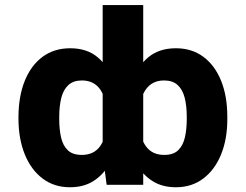

<svg xmlns="http://www.w3.org/2000/svg" viewBox="-20 -748 995 777"><path d="M899.9 -275.4V-265.6Q899.9 -184.6 874.5 -122.6Q849.1 -60.5 802.5 -25.4Q755.9 9.8 691.9 9.8Q640.6 9.8 603.5 -11.5Q566.4 -32.7 541.3 -70.1Q516.1 -107.4 501 -156.7Q485.8 -206.1 477.5 -262.7V-271.5Q488.3 -351.6 512.2 -415.3Q536.1 -479 579.8 -515.9Q623.5 -552.7 691.9 -552.7Q756.3 -552.7 803 -518.1Q849.6 -483.4 874.8 -421.1Q899.9 -358.9 899.9 -275.4ZM735.8 -265.6V-275.4Q735.8 -319.8 727.3 -352.8Q718.8 -385.7 698.7 -404.1Q678.7 -422.4 644 -422.4Q596.2 -422.4 570.3 -386.2Q544.4 -350.1 542 -284.7V-251Q545.9 -189.9 571 -155.5Q596.2 -121.1 644.5 -121.1Q682.1 -121.1 701.7 -140.6Q721.2 -160.2 728.5 -193.1Q735.8 -226.1 735.8 -265.6ZM395.5 -122.1V-727.5H559.6V0H411.6ZM54.7 -265.6V-275.4Q55.2 -358.9 80.3 -421.1Q105.5 -483.4 152.3 -518.1Q199.2 -552.7 264.2 -552.7Q332.5 -552.7 375.7 -515.9Q418.9 -479 442.9 -415.3Q466.8 -351.6 477.1 -271.5V-262.7Q469.2 -206.1 454.1 -156.7Q439 -107.4 413.8 -70.1Q388.7 -32.7 351.6 -11.5Q314.5 9.8 262.7 9.8Q199.2 9.8 152.6 -25.4Q106 -60.5 80.6 -122.6Q55.2 -184.6 54.7 -265.6ZM219.7 -275.4V-265.6Q219.7 -226.1 226.8 -193.1Q233.9 -160.2 253.7 -140.6Q273.4 -121.1 311 -121.1Q359.4 -121.1 384.5 -155.5Q409.7 -189.9 413.1 -251V-284.7Q410.6 -350.1 385.3 -386.2Q359.9 -422.4 311.5 -422.4Q277.3 -422.4 257.1 -404.1Q236.8 -385.7 228.3 -352.8Q219.7 -319.8 219.7 -275.4Z"/></svg>

Font: Inter 24pt ExtraBold
Style: Regular
Weight: 800
Designer: Rasmus Andersson
Foundry: rsms
Version: Version 4.001;git-66647c0bb